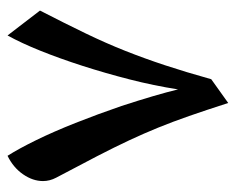

<svg xmlns="http://www.w3.org/2000/svg" viewBox="-78 -548 625 509"><g transform="rotate(90 234.5 -293.5)"><path d="M74 -1 8 -87Q43 -155 69 -209Q95 -263 115 -313.5Q135 -364 153 -418.5Q171 -473 190 -541L253 -586Q272 -527 287.5 -482.5Q303 -438 318.5 -400Q334 -362 352 -323.5Q370 -285 394 -238.5Q418 -192 451 -130Q460 -113 460 -95Q460 -68 442 -42Q424 -16 393 -1Q374 -31 351.5 -77Q329 -123 306 -181Q283 -239 261 -303Q246 -349 235 -386.5Q224 -424 217 -453Q207 -389 190.5 -324.5Q174 -260 154.5 -199.5Q135 -139 114.5 -88Q94 -37 74 -1Z"/></g></svg>

Font: Noto Naskh Arabic SemiBold
Style: Regular
Weight: 600
Designer: Monotype Design Team, David Williams, Mohamad Dakak and Nizar Qandah
Foundry: Monotype Imaging Inc.
Version: Version 2.016